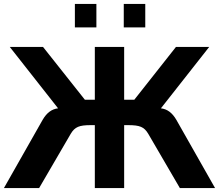

<svg xmlns="http://www.w3.org/2000/svg" viewBox="-75 -962 1120 982"><path d="M580 -322C640 -322 662 -313 683 -278L845 0H1025L827 -349C806 -385 781 -404 748 -408L995 -722H825L612 -452H560V-722H410V-452H359L145 -722H-25L222 -408C189 -404 164 -385 143 -349L-55 0H125L287 -278C308 -313 330 -322 390 -322H410V0H560V-322ZM418 -822V-942H308V-822ZM668 -822V-942H558V-822Z"/></svg>

Font: Perun
Style: Bold
Weight: 700
Foundry: Copyright (c) Stefan Peev, Context Ltd, 2016
Version: Version 1.089